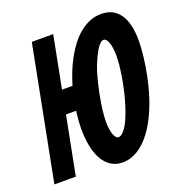

<svg xmlns="http://www.w3.org/2000/svg" viewBox="-177 -858 931 988"><g transform="rotate(-20 288.5 -364.0)"><path d="M329.1 14.2Q292.5 14.2 265.4 -3.4Q238.3 -21 220.7 -52Q203.1 -83 194.6 -125.7Q186 -168.5 186 -219.2Q186 -266.6 193.4 -317.9H137.7L75.7 0H-41.5L100.1 -729H217.3L162.1 -444.8H219.7Q229.5 -479 243.7 -514.6Q257.8 -550.3 275.9 -583.3Q293.9 -616.2 315.9 -645.3Q337.9 -674.3 364 -695.8Q390.1 -717.3 419.9 -729.7Q449.7 -742.2 483.4 -742.2Q550.3 -742.2 585 -692.4Q619.6 -642.6 619.6 -547.9Q619.6 -509.3 614 -461.4Q608.4 -413.6 598.6 -363.8Q580.1 -272.5 551.8 -202.1Q523.4 -131.8 488.3 -83.7Q453.1 -35.6 412.6 -10.7Q372.1 14.2 329.1 14.2ZM353 -115.2Q365.2 -115.2 380.6 -131.8Q396 -148.4 410.6 -178.7Q420.4 -199.2 429.9 -225.8Q439.5 -252.4 447.8 -282Q456.1 -311.5 462.9 -343Q469.7 -374.5 474.6 -404.8Q479.5 -435.1 482.2 -462.9Q484.9 -490.7 484.9 -513.7Q484.9 -525.4 484.4 -534.2Q483.9 -543 482.9 -549.3Q479 -581.1 470.5 -596.9Q461.9 -612.8 450.2 -612.8Q425.8 -612.8 392.1 -542.5Q383.3 -523.9 375.7 -504.9Q368.2 -485.8 361.6 -464.1Q355 -442.4 348.9 -417.7Q342.8 -393.1 336.9 -363.8Q317.9 -267.6 317.9 -210.9Q317.9 -199.7 318.6 -191.2Q319.3 -182.6 320.3 -174.8Q324.2 -146 332.8 -130.6Q341.3 -115.2 353 -115.2Z"/></g></svg>

Font: Hack
Style: Bold Italic
Weight: 700
Italic angle: -11°
Monospace: yes
Designer: Christopher Simpkins
Foundry: Christopher Simpkins
Version: Version 2.017; ttfautohint (v1.4.1) -l 4 -r 80 -G 350 -x 0 -